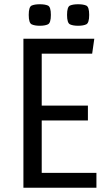

<svg xmlns="http://www.w3.org/2000/svg" viewBox="-20 -882 513 902"><path d="M90 -700H423L413 -630H176V-386H393V-316H176V-70H433V0H90ZM167 -862Q191 -862 205 -856Q219 -850 219 -812Q219 -774 205 -767.5Q191 -761 167 -761Q143 -761 129 -767.5Q115 -774 115 -812Q115 -850 129 -856Q143 -862 167 -862ZM347 -862Q371 -862 385 -856Q399 -850 399 -812Q399 -774 385 -767.5Q371 -761 347 -761Q323 -761 309 -767.5Q295 -774 295 -812Q295 -850 309 -856Q323 -862 347 -862Z"/></svg>

Font: Strait
Style: Regular
Weight: 400
Designer: Eduardo Rodriguez Tunni
Foundry: Eduardo Rodriguez Tunni
Version: Version 1.002; ttfautohint (v1.8.4.7-5d5b);gftools[0.9.23]